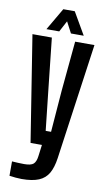

<svg xmlns="http://www.w3.org/2000/svg" viewBox="-105 -816 594 1072"><g transform="rotate(10 192.0 -280.0)"><path d="M98.5 207Q83.5 207 64 205.2Q44.5 203.5 29 201V119.5Q42 120.5 62.8 121.5Q83.5 122.5 98 122.5Q136.5 122.5 150.8 109.8Q165 97 169 65.5L177.5 0H113L18 -600H128L158.5 -318L184.5 -81H215L233.5 -318L260 -600H369.5L277 57.5Q269.5 110.5 250.8 143.5Q232 176.5 195.5 191.8Q159 207 98.5 207ZM90 -641 163.5 -767H228.5L301.5 -641H229L196 -704L162.5 -641Z"/></g></svg>

Font: Big Shoulders Display Thin
Style: Bold
Weight: 700
Version: Version 2.002